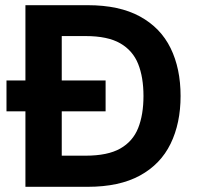

<svg xmlns="http://www.w3.org/2000/svg" viewBox="-20 -720 762 740"><path d="M5 -291V-410H387V-291ZM78 0V-700H318Q440 -700 519.5 -656.5Q599 -613 637.5 -534.5Q676 -456 676 -350Q676 -245 637.5 -166Q599 -87 519.5 -43.5Q440 0 318 0ZM218 -120H310Q395 -120 443.5 -147.5Q492 -175 512.5 -226.5Q533 -278 533 -350Q533 -422 512.5 -473.5Q492 -525 443.5 -553Q395 -581 310 -581H218Z"/></svg>

Font: DM Sans 17pt ExtraBold
Style: Regular
Weight: 800
Version: Version 4.004;gftools[0.9.30]